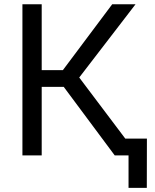

<svg xmlns="http://www.w3.org/2000/svg" viewBox="-20 -748 746 924"><path d="M87.9 0V-727.5H180.7V-410.6H282.7L520 -727.5H632.3L361.3 -375L644 0H532.2L286.6 -330.1H180.7V0ZM598.6 156.2V0H562V-81.1H687L686.5 156.2Z"/></svg>

Font: Inter
Style: Regular
Weight: 400
Designer: Rasmus Andersson
Foundry: rsms
Version: Version 4.001;git-9221beed3